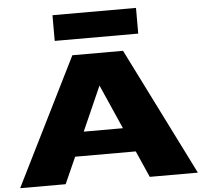

<svg xmlns="http://www.w3.org/2000/svg" viewBox="-63 -1060 1191 1126"><g transform="rotate(-5 532.5 -497.0)"><path d="M277.8 0H9.8L382.8 -750H681.2L1056.2 0H772.9L704.1 -155.8H347.2ZM287.1 -994.1H778.8V-842.8H287.1ZM410.2 -297.9H641.1L525.9 -559.1Z"/></g></svg>

Font: Mattone
Style: Bold
Weight: 700
Width: 6
Designer: Nunzio Mazzaferro
Foundry: Collletttivo
Version: Version 2.000;Glyphs 3.2 (3217)